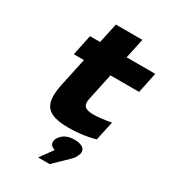

<svg xmlns="http://www.w3.org/2000/svg" viewBox="-208 -738 969 1085"><g transform="rotate(30 277.0 -195.0)"><path d="M367 -126C308 -126 292 -145 302 -192L339 -366H526L554 -500H367L395 -630H222L194 -500H128L100 -366H166L127 -184C95 -35 142 9 283 9C346 9 406 0 453 -14L480 -139C431 -130 394 -126 367 -126ZM217 240H292L383 152C404 132 406 120 412 107L413 105C422 73 401 50 346 50C292 50 262 74 247 106V108C240 130 249 148 277 157Z"/></g></svg>

Font: LT Wave Black
Style: Italic
Weight: 900
Designer: Daniel Lyons
Version: Version 2.5 (Glyphs App)